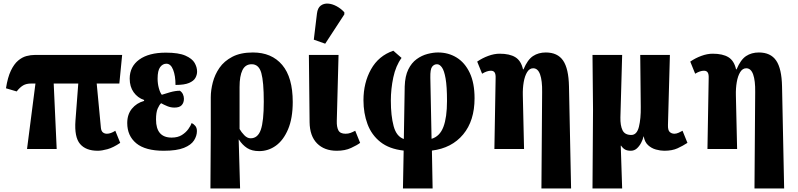

<svg xmlns="http://www.w3.org/2000/svg" viewBox="-20 -849 4548 1094"><path d="M134 0 182 -373H157Q130 -373 112 -362.5Q94 -352 75 -328L14 -346Q24 -409 42 -446.5Q60 -484 83 -503.5Q106 -523 130.5 -529.5Q155 -536 179 -536H676L660 -373H531L555 -120Q557 -102 566.5 -94.5Q576 -87 589 -87Q611 -87 637 -104L665 -35Q625 -8 592.5 1Q560 10 537 10Q469 10 436 -29Q403 -68 410 -162L426 -373H286L303 0Z M913 10Q808 10 756.5 -32.5Q705 -75 705 -148Q705 -197 731.5 -229.5Q758 -262 801 -274V-279Q764 -292 741.5 -323.5Q719 -355 719 -401Q719 -470 773.5 -509.5Q828 -549 925 -549Q998 -549 1036.5 -532Q1075 -515 1089 -490.5Q1103 -466 1103 -441Q1103 -423 1093.5 -405.5Q1084 -388 1057.5 -376.5Q1031 -365 980 -365Q980 -417 966.5 -451.5Q953 -486 928 -486Q907 -486 892.5 -466.5Q878 -447 878 -401Q878 -373 885 -347Q892 -321 902 -309Q919 -315 949.5 -323.5Q980 -332 1005 -332Q1017 -324 1022.5 -311.5Q1028 -299 1028 -286Q1028 -264 1015.5 -250Q1003 -236 974 -236Q953 -236 933.5 -244Q914 -252 898 -261Q888 -252 878.5 -230.5Q869 -209 869 -168Q869 -65 958 -65Q993 -65 1016 -79.5Q1039 -94 1053 -113.5Q1067 -133 1072 -148Q1083 -143 1092.5 -132Q1102 -121 1102 -102Q1102 -75 1085.5 -49Q1069 -23 1028 -6.5Q987 10 913 10Z M1179 225 1181 -94V-295Q1181 -335 1192.5 -379.5Q1204 -424 1230.5 -462.5Q1257 -501 1304 -525.5Q1351 -550 1421 -550Q1528 -550 1588 -479Q1648 -408 1648 -268Q1648 -175 1621.5 -112.5Q1595 -50 1552 -19Q1509 12 1457 12Q1415 12 1388 -5.5Q1361 -23 1341 -54H1340L1348 225ZM1408 -61Q1449 -61 1466 -109.5Q1483 -158 1483 -270Q1483 -383 1469 -433Q1455 -483 1414 -483Q1378 -483 1361.5 -449.5Q1345 -416 1345 -353V-114Q1355 -96 1372 -78.5Q1389 -61 1408 -61Z M1899 10Q1828 10 1786.5 -32Q1745 -74 1744 -153L1740 -536H1909L1899 -160Q1898 -126 1908 -106.5Q1918 -87 1949 -87Q1964 -87 1976.5 -91.5Q1989 -96 2004 -104L2032 -35Q2015 -22 1980.5 -6Q1946 10 1899 10ZM1833 -600 1768 -623 1786 -772Q1790 -804 1807.5 -817Q1825 -830 1849 -828.5Q1873 -827 1898 -813.5Q1923 -800 1942 -779V-767Z M2276 225 2280 9Q2198 0 2147.5 -40Q2097 -80 2074 -142Q2051 -204 2051 -278Q2051 -377 2094 -454Q2137 -531 2221 -560L2268 -519Q2235 -474 2221 -408Q2207 -342 2207 -276Q2207 -189 2223 -130Q2239 -71 2281 -57L2286 -357Q2288 -416 2306.5 -453.5Q2325 -491 2354 -512Q2383 -533 2415.5 -541.5Q2448 -550 2476 -550Q2535 -550 2582 -521Q2629 -492 2656.5 -434Q2684 -376 2684 -289Q2684 -161 2619 -83Q2554 -5 2441 9L2445 225ZM2432 -407 2439 -58Q2486 -72 2506.5 -126Q2527 -180 2527 -274Q2527 -356 2519 -401.5Q2511 -447 2498 -465Q2485 -483 2470 -483Q2453 -483 2442 -468.5Q2431 -454 2432 -407Z M3065 225 3069 -325Q3070 -389 3057.5 -424.5Q3045 -460 3018 -460Q2997 -460 2983.5 -438Q2970 -416 2964 -381Q2958 -346 2959 -306L2966 0H2797L2804 -403Q2805 -426 2798.5 -436Q2792 -446 2777 -446Q2755 -446 2727 -429L2699 -498Q2728 -518 2762 -530.5Q2796 -543 2827 -543Q2884 -543 2916.5 -523Q2949 -503 2960 -454H2963Q2986 -509 3017 -529.5Q3048 -550 3090 -550Q3157 -550 3188.5 -504Q3220 -458 3222 -357L3234 225Z M3356 225 3359 -225 3356 -536H3525L3515 -180Q3514 -134 3527 -107Q3540 -80 3577 -80Q3609 -80 3620.5 -126.5Q3632 -173 3631 -240L3628 -536H3797L3786 -137Q3785 -107 3796 -97Q3807 -87 3823 -87Q3834 -87 3847.5 -93Q3861 -99 3869 -104L3897 -35Q3871 -18 3840.5 -4Q3810 10 3765 10Q3743 10 3717.5 3Q3692 -4 3672.5 -22Q3653 -40 3648 -72H3647Q3643 -54 3633 -35Q3623 -16 3608.5 -3Q3594 10 3574 10Q3554 10 3541.5 3Q3529 -4 3519 -19H3517L3525 225Z M4279 225 4283 -325Q4284 -389 4271.5 -424.5Q4259 -460 4232 -460Q4211 -460 4197.5 -438Q4184 -416 4178 -381Q4172 -346 4173 -306L4180 0H4011L4018 -403Q4019 -426 4012.5 -436Q4006 -446 3991 -446Q3969 -446 3941 -429L3913 -498Q3942 -518 3976 -530.5Q4010 -543 4041 -543Q4098 -543 4130.5 -523Q4163 -503 4174 -454H4177Q4200 -509 4231 -529.5Q4262 -550 4304 -550Q4371 -550 4402.5 -504Q4434 -458 4436 -357L4448 225Z"/></svg>

Font: Noto Serif ExtraCondensed Black
Style: Regular
Weight: 900
Width: 2
Designer: Monotype Design Team
Foundry: Monotype Imaging Inc.
Version: Version 2.015; ttfautohint (v1.8.4.7-5d5b)